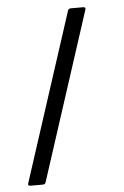

<svg xmlns="http://www.w3.org/2000/svg" viewBox="-51 -738 503 776"><g transform="rotate(-5 200.0 -350.0)"><path d="M41 0Q32 0 32 -7Q32 -9 33 -11L254 -692Q257 -700 266 -700H316Q325 -700 325 -693Q325 -691 324 -689L103 -8Q100 0 91 0Z"/></g></svg>

Font: LinhAnh
Style: Regular
Weight: 400
Designer: Jeremy Tribby
Foundry: Tribby Type
Version: Version 1.408